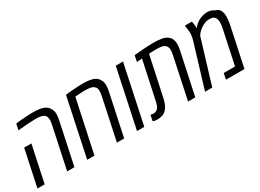

<svg xmlns="http://www.w3.org/2000/svg" viewBox="-29 -1218 2435 1800"><g transform="rotate(-30 1188.5 -318.5)"><path d="M325.7 0 421.4 -449.7Q424.3 -463.9 426 -476.1Q427.7 -488.3 427.7 -499Q427.7 -523.4 418.9 -539.1Q410.2 -554.7 390.6 -563Q375 -570.3 352.1 -572.3Q329.1 -574.2 309.6 -574.2Q282.7 -574.2 236.6 -571Q190.4 -567.9 123 -562L136.7 -627.4Q175.8 -631.8 209.2 -634.5Q242.7 -637.2 269.8 -638.7Q296.9 -640.1 316.9 -640.1Q361.8 -640.1 395.8 -635Q429.7 -629.9 455.6 -614.7Q468.8 -606.9 478 -596.7Q487.3 -586.4 493.2 -574.2Q500 -563.5 504.2 -549.3Q508.3 -535.2 508.3 -517.1Q508.3 -502.9 506.1 -485.4Q503.9 -467.8 499.5 -447.8L404.3 0ZM4.4 0 87.9 -394.5H166.5L82.5 0Z M542.5 0 675.3 -627.4Q692.9 -629.9 716.8 -632.1Q740.7 -634.3 766.8 -636Q793 -637.7 817.6 -638.9Q842.3 -640.1 861.8 -640.1Q902.3 -640.1 935.5 -635.3Q968.8 -630.4 994.6 -615.7Q1006.8 -608.9 1015.1 -600.1Q1023.4 -591.3 1029.3 -580.1Q1038.1 -567.4 1042.5 -551.5Q1046.9 -535.6 1046.9 -517.1Q1046.9 -502 1044.7 -484.6Q1042.5 -467.3 1038.1 -447.8L942.9 0H864.3L960 -449.7Q962.9 -464.4 964.6 -476.8Q966.3 -489.3 966.3 -500.5Q966.3 -518.1 961.9 -530Q957.5 -542 947.8 -550.3Q937.5 -561.5 920.4 -566.4Q903.3 -571.3 883.5 -572.8Q863.8 -574.2 845.7 -574.2Q825.2 -574.2 800 -572.8Q774.9 -571.3 742.7 -568.8L621.1 0Z M1082 0 1215.8 -630.4H1294.4L1160.6 0Z M1301.8 2.4Q1290 2.4 1278.6 0.5Q1267.1 -1.5 1254.9 -5.4L1267.1 -68.4Q1286.1 -64.5 1300.3 -64.5Q1316.9 -64.9 1329.3 -71.5Q1341.8 -78.1 1351.6 -92.3Q1358.4 -101.6 1363.3 -114Q1368.2 -126.5 1372.1 -144L1462.4 -565.4Q1448.2 -564.9 1433.8 -563.7Q1419.4 -562.5 1405.3 -560.5L1418 -627Q1459 -630.9 1495.6 -633.8Q1532.2 -636.7 1565.7 -638.4Q1599.1 -640.1 1629.9 -640.1Q1674.3 -640.1 1713.4 -634Q1752.4 -627.9 1778.8 -607.4Q1799.8 -591.3 1808.6 -567.6Q1817.4 -543.9 1817.4 -518.6Q1817.4 -502.9 1814.9 -485.6Q1812.5 -468.3 1808.6 -448.7L1712.9 0H1634.8L1730 -449.7Q1736.3 -477.5 1736.3 -499Q1736.3 -518.1 1731.4 -530.3Q1726.6 -542.5 1717.3 -551.3Q1707.5 -561 1692.4 -565.9Q1677.2 -570.8 1659.9 -572.5Q1642.6 -574.2 1626.5 -574.2Q1612.3 -574.2 1590.6 -573.5Q1568.8 -572.8 1542 -571.3L1450.2 -142.1Q1442.4 -105.5 1430.2 -78.4Q1418 -51.3 1400.1 -33.2Q1382.3 -15.1 1357.9 -6.3Q1333.5 2.4 1301.8 2.4Z M1818.4 0 1960.4 -467.3Q1964.4 -479.5 1967.3 -494.1Q1970.2 -508.8 1972.2 -522.5Q1974.1 -536.1 1974.1 -546.9Q1974.1 -556.2 1972.4 -570.8Q1970.7 -585.4 1968.5 -601.6Q1966.3 -617.7 1964.4 -631.3H2040.5Q2043.5 -617.7 2045.4 -604.5Q2047.4 -591.3 2047.9 -579.6Q2048.3 -574.2 2048.3 -569.6Q2048.3 -564.9 2048.3 -560.1H2053.2Q2079.1 -593.3 2116.5 -613.3Q2153.8 -633.3 2198.7 -636.7Q2225.6 -638.2 2245.8 -631.8Q2266.1 -625.5 2280.3 -613.8Q2306.2 -607.9 2320.3 -593Q2334.5 -578.1 2339.8 -557.4Q2345.2 -536.6 2345.2 -513.2Q2345.2 -491.2 2342.3 -466.8Q2339.4 -442.4 2332.5 -411.1L2245.1 0H2044.9L2058.1 -64.9H2180.2L2254.4 -412.6Q2258.3 -429.7 2260.7 -443.4Q2263.2 -457 2264.4 -469.5Q2265.6 -481.9 2265.6 -495.6Q2265.6 -514.6 2260 -531.2Q2254.4 -547.9 2241 -558.1Q2227.5 -568.4 2204.1 -568.8Q2175.8 -571.8 2149.9 -563.2Q2124 -554.7 2104 -540.5Q2086.4 -528.8 2071.5 -514.4Q2056.6 -500 2048.8 -488.3L2041.5 -477.1L1896.5 0Z"/></g></svg>

Font: Open Sans SemiCondensed
Style: Italic
Weight: 400
Width: 4
Italic angle: -12°
Designer: Monotype Design Team
Foundry: Monotype Imaging Inc.
Version: Version 3.000